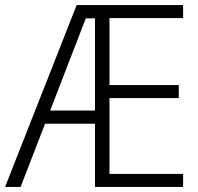

<svg xmlns="http://www.w3.org/2000/svg" viewBox="-21 -734 779 754"><path d="M698 0V-51H409V-349H681V-400H409V-663H698V-714H280L-1 0H60L156 -248H352V0ZM176 -300 316 -662H352V-300Z"/></svg>

Font: Noto Sans Khmer SemiCondensed Light
Style: Regular
Weight: 300
Width: 4
Designer: Danh Hong and the Monotype Design Team
Foundry: Monotype Imaging Inc.
Version: Version 2.004